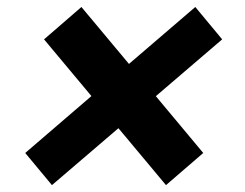

<svg xmlns="http://www.w3.org/2000/svg" viewBox="-20 -570 713 558"><path d="M462.4 -32 324.2 -197.4 131 -32 53.3 -125.4 245.7 -290.8 108 -455.6 216.6 -549.7 354.8 -384.2 547.6 -549.7 625.7 -455.6 432.9 -290.5 570.7 -125.4Z"/></svg>

Font: Linik Sans
Style: Bold Italic
Weight: 700
Italic angle: 9°
Designer: Fonts by Rasmus Andersson / Changes by Cristiano Sobral with parts from Marc Monis
Foundry: rsms
Version: Version 3.020; ttfautohint (v1.6)